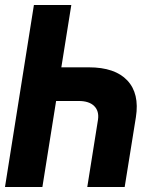

<svg xmlns="http://www.w3.org/2000/svg" viewBox="-22 -750 642 770"><path d="M264 -730 224 -480H334Q439 -480 488.5 -427.5Q538 -375 523 -280L478 0H328L371 -270Q376 -305 355.5 -325Q335 -345 294 -345H203L148 0H-2L114 -730Z"/></svg>

Font: JetBrains Mono ExtraBold
Style: Italic
Weight: 800
Italic angle: -9°
Monospace: yes
Designer: Philipp Nurullin, Konstantin Bulenkov
Foundry: JetBrains
Version: Version 2.305; ttfautohint (v1.8.4.7-5d5b)